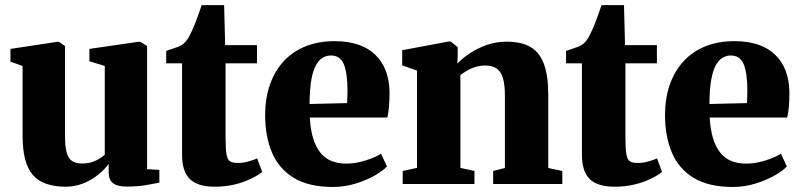

<svg xmlns="http://www.w3.org/2000/svg" viewBox="-20 -713 3104 744"><path d="M471 10Q435.5 10 418.2 -3Q401 -16 401 -46V-78Q385 -55.5 359.2 -35Q333.5 -14.5 301.5 -2Q269.5 10.5 236 10.5Q146 10.5 106.8 -35.5Q67.5 -81.5 67.5 -187V-457.5L20.5 -474V-523.5L202.5 -551H208.5L232 -534.5V-184.5Q232 -145.5 238.2 -122.5Q244.5 -99.5 258.8 -89.5Q273 -79.5 297 -79.5Q319.5 -79.5 336.5 -85Q353.5 -90.5 365.8 -98.5Q378 -106.5 386 -113.5V-457.5L326.5 -475.5V-523.5L516 -551H524L550 -534.5V-57.5L597.5 -54.5V-5Q579 -1.5 546.2 4.2Q513.5 10 471 10Z M812 10.5Q746 10.5 715.8 -19.2Q685.5 -49 685.5 -112.5V-467.5H624V-515.5Q636.5 -520.5 648.8 -524.2Q661 -528 671.8 -532.2Q682.5 -536.5 690 -542.5Q698 -549.5 704.2 -558Q710.5 -566.5 715.8 -577.2Q721 -588 726.5 -599.5Q732 -611.5 738 -627.2Q744 -643 750 -660.2Q756 -677.5 761.5 -693H848.5L852.5 -538H976V-467.5H854V-183.5Q854 -136.5 857.8 -115Q861.5 -93.5 872 -87.5Q882.5 -81.5 901.5 -81.5Q921.5 -81.5 941.5 -87Q961.5 -92.5 976.5 -99L996 -47Q979 -33 951.5 -19.8Q924 -6.5 888.8 2Q853.5 10.5 812 10.5Z M1270 11.5Q1177 11.5 1119 -23.5Q1061 -58.5 1034.2 -121.2Q1007.5 -184 1007.5 -266Q1007.5 -334 1026.8 -387.2Q1046 -440.5 1081.2 -477.8Q1116.5 -515 1165.8 -534.2Q1215 -553.5 1275.5 -553.5Q1378.5 -553.5 1433 -502Q1487.5 -450.5 1489.5 -357Q1489.5 -323 1487.2 -298.5Q1485 -274 1481 -257.5H1180.5Q1183 -211.5 1193.2 -177.8Q1203.5 -144 1221 -122Q1238.5 -100 1263.8 -89.5Q1289 -79 1322 -79Q1357.5 -79 1396 -91Q1434.5 -103 1456.5 -117.5L1479.5 -68Q1465 -52 1433 -33.5Q1401 -15 1358.5 -1.8Q1316 11.5 1270 11.5ZM1179.5 -310 1325 -313.5Q1325.5 -326 1326 -338Q1326.5 -350 1326.5 -363Q1326.5 -427 1313 -462.5Q1299.5 -498 1262 -498Q1245 -498 1230.2 -489.2Q1215.5 -480.5 1204 -459.8Q1192.5 -439 1186.2 -402.5Q1180 -366 1179.5 -310Z M1596 -62.5V-439.5L1538.5 -459.5V-518.5L1718 -552H1726.5L1753.5 -530.5V-494L1752 -466.5Q1772.5 -488 1801.8 -507.2Q1831 -526.5 1866.8 -539Q1902.5 -551.5 1943.5 -551.5Q1999 -551.5 2034.5 -531.5Q2070 -511.5 2087.2 -466.2Q2104.5 -421 2104.5 -345.5V-62L2159 -50.5V0H1891V-50.5L1936.5 -62V-342.5Q1936.5 -384.5 1929 -410Q1921.5 -435.5 1905 -447.2Q1888.5 -459 1861.5 -459Q1839.5 -459 1821.2 -453.2Q1803 -447.5 1788.8 -438.8Q1774.5 -430 1764 -422V-62.5L1818.5 -50.5V0H1540.5V-50.5Z M2361.5 10.5Q2295.5 10.5 2265.2 -19.2Q2235 -49 2235 -112.5V-467.5H2173.5V-515.5Q2186 -520.5 2198.2 -524.2Q2210.5 -528 2221.2 -532.2Q2232 -536.5 2239.5 -542.5Q2247.5 -549.5 2253.8 -558Q2260 -566.5 2265.2 -577.2Q2270.5 -588 2276 -599.5Q2281.5 -611.5 2287.5 -627.2Q2293.5 -643 2299.5 -660.2Q2305.5 -677.5 2311 -693H2398L2402 -538H2525.5V-467.5H2403.5V-183.5Q2403.5 -136.5 2407.2 -115Q2411 -93.5 2421.5 -87.5Q2432 -81.5 2451 -81.5Q2471 -81.5 2491 -87Q2511 -92.5 2526 -99L2545.5 -47Q2528.5 -33 2501 -19.8Q2473.5 -6.5 2438.2 2Q2403 10.5 2361.5 10.5Z M2819.5 11.5Q2726.5 11.5 2668.5 -23.5Q2610.5 -58.5 2583.8 -121.2Q2557 -184 2557 -266Q2557 -334 2576.2 -387.2Q2595.5 -440.5 2630.8 -477.8Q2666 -515 2715.2 -534.2Q2764.5 -553.5 2825 -553.5Q2928 -553.5 2982.5 -502Q3037 -450.5 3039 -357Q3039 -323 3036.8 -298.5Q3034.5 -274 3030.5 -257.5H2730Q2732.5 -211.5 2742.8 -177.8Q2753 -144 2770.5 -122Q2788 -100 2813.2 -89.5Q2838.5 -79 2871.5 -79Q2907 -79 2945.5 -91Q2984 -103 3006 -117.5L3029 -68Q3014.5 -52 2982.5 -33.5Q2950.5 -15 2908 -1.8Q2865.5 11.5 2819.5 11.5ZM2729 -310 2874.5 -313.5Q2875 -326 2875.5 -338Q2876 -350 2876 -363Q2876 -427 2862.5 -462.5Q2849 -498 2811.5 -498Q2794.5 -498 2779.8 -489.2Q2765 -480.5 2753.5 -459.8Q2742 -439 2735.8 -402.5Q2729.5 -366 2729 -310Z"/></svg>

Font: Merriweather 60pt Black
Style: Regular
Weight: 900
Version: Version 2.100